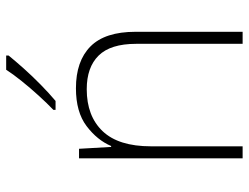

<svg xmlns="http://www.w3.org/2000/svg" viewBox="-112 -694 806 622"><g transform="rotate(-90 291.0 -383.0)"><path d="M316 -540Q404 -540 451.5 -493Q499 -446 499 -347V0H460V-345Q460 -428 422 -466.5Q384 -505 313 -505Q226 -505 177 -453.5Q128 -402 128 -297V0H89V-530H120L126 -426H129Q148 -471 193.5 -505.5Q239 -540 316 -540ZM422 -758Q405 -737 380.5 -709.5Q356 -682 328 -654.5Q300 -627 275 -606H246V-613Q267 -633 292 -660.5Q317 -688 339.5 -716Q362 -744 376 -766H422Z"/></g></svg>

Font: Noto Sans Bengali ExtraLight
Style: Regular
Weight: 200
Designer: Jelle Bosma - Monotype Design Team
Foundry: Monotype Imaging Inc.
Version: Version 2.003; ttfautohint (v1.8.4.7-5d5b)